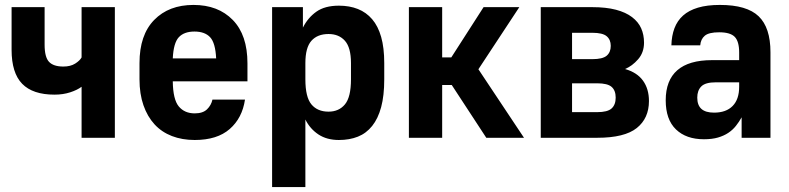

<svg xmlns="http://www.w3.org/2000/svg" viewBox="-20 -559 3200 779"><path d="M311 -207Q294 -194 265 -184.5Q236 -175 201 -175Q113 -175 70 -219Q27 -263 27 -357V-530H161V-378Q161 -327 179 -308Q197 -289 237 -289Q266 -289 285 -301Q304 -313 311 -326V-530H446V0H311Z M770 9Q719 9 677.5 -7Q636 -23 607 -54.5Q578 -86 562 -132Q546 -178 546 -237V-303Q546 -417 605.5 -478Q665 -539 765 -539Q865 -539 924.5 -478Q984 -417 984 -302V-229H681Q682 -155 705.5 -127Q729 -99 770 -99Q803 -99 820 -115.5Q837 -132 842 -155H974Q963 -80 912 -35.5Q861 9 770 9ZM769 -431Q727 -431 705.5 -408Q684 -385 681 -322H857Q854 -385 832.5 -408Q811 -431 769 -431Z M1084 -530H1209V-447Q1229 -487 1263.5 -511.5Q1298 -536 1355 -536Q1398 -536 1432 -522.5Q1466 -509 1490 -481Q1514 -453 1526.5 -409Q1539 -365 1539 -303V-237Q1539 -171 1526.5 -124.5Q1514 -78 1490 -48Q1466 -18 1432 -4.5Q1398 9 1355 9Q1306 9 1272 -13.5Q1238 -36 1219 -74V200H1084ZM1313 -106Q1355 -106 1379.5 -135.5Q1404 -165 1404 -237V-303Q1404 -366 1379.5 -393.5Q1355 -421 1313 -421Q1268 -421 1243.5 -393.5Q1219 -366 1219 -303V-237Q1219 -165 1243.5 -135.5Q1268 -106 1313 -106Z M1639 -530H1774V-326H1811L1942 -530H2087L1921 -278L2106 0H1953L1813 -214H1774V0H1639Z M2174 -530H2383Q2439 -530 2479 -519.5Q2519 -509 2544.5 -489.5Q2570 -470 2581.5 -444Q2593 -418 2593 -386Q2593 -346 2569 -318.5Q2545 -291 2516 -279Q2565 -265 2589 -231.5Q2613 -198 2613 -149Q2613 -79 2563.5 -39.5Q2514 0 2403 0H2174ZM2403 -104Q2445 -104 2461.5 -119Q2478 -134 2478 -163Q2478 -192 2461.5 -206.5Q2445 -221 2403 -221H2301V-104ZM2383 -319Q2425 -319 2441.5 -333Q2458 -347 2458 -373Q2458 -398 2441.5 -412Q2425 -426 2383 -426H2301V-319Z M2836 6Q2764 6 2722.5 -34Q2681 -74 2681 -152Q2681 -233 2728 -274Q2775 -315 2869 -315H2979V-346Q2979 -391 2961 -409.5Q2943 -428 2898 -428Q2856 -428 2839.5 -414Q2823 -400 2821 -375H2704Q2705 -414 2716.5 -444.5Q2728 -475 2751.5 -496Q2775 -517 2812 -528Q2849 -539 2901 -539Q3010 -539 3058 -493Q3106 -447 3106 -347V0H2989V-83Q2979 -65 2966 -48.5Q2953 -32 2935 -20Q2917 -8 2893 -1Q2869 6 2836 6ZM2877 -102Q2926 -102 2952.5 -129Q2979 -156 2979 -207V-225H2884Q2842 -225 2825.5 -208.5Q2809 -192 2809 -163Q2809 -132 2826 -117Q2843 -102 2877 -102Z"/></svg>

Font: Golos UI VF
Style: Regular
Weight: 400
Designer: A.Korolkova, Vitaly Kuzmin
Foundry: ParaType Ltd
Version: Version 2.000